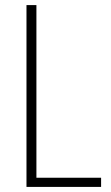

<svg xmlns="http://www.w3.org/2000/svg" viewBox="-20 -734 436 754"><path d="M84 0H377V-36H123V-714H84Z"/></svg>

Font: Noto Sans Thai Looped Condensed ExtraLight
Style: Regular
Weight: 200
Width: 3
Designer: Sasikarn Vongin, Ben Mitchell
Foundry: The Fontpad Ltd
Version: Version 1.001